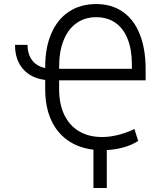

<svg xmlns="http://www.w3.org/2000/svg" viewBox="-20 -737 803 956"><path d="M205.1 -398.4V-404.3Q205.1 -500.5 235.8 -571Q266.6 -641.6 323.7 -679.2Q380.9 -716.8 459 -716.8Q536.1 -716.8 591.6 -678.2Q647 -639.6 676 -566.7Q705.1 -493.7 705.1 -391.6V-336.9H274.4V-293Q274.4 -219.2 300 -165.5Q325.7 -111.8 373.8 -83.3Q421.9 -54.7 488.3 -54.7Q526.9 -54.7 568.6 -65.2Q610.4 -75.7 649.4 -94.7L668 -35.2Q638.2 -15.6 597.7 -3.9Q557.1 7.8 511.7 10.3V199.2H445.3V8.3Q370.6 -0.5 316.4 -38.8Q262.2 -77.1 233.6 -141.8Q205.1 -206.5 205.1 -292V-338.9Q134.3 -347.7 94.5 -393.6Q54.7 -439.5 54.7 -513.7H117.2Q117.2 -466.8 140.1 -436.8Q163.1 -406.7 205.1 -398.4ZM636.7 -394.5V-415Q636.7 -489.3 615.7 -542.5Q594.7 -595.7 554.7 -623.5Q514.6 -651.4 459 -651.4Q402.3 -651.4 360.6 -621.6Q318.8 -591.8 296.6 -536.1Q274.4 -480.5 274.4 -404.3V-394.5Z"/></svg>

Font: Pretendard JP Light
Style: Regular
Weight: 300
Designer: Base glyphs from Inter by Rasmus Andersson; Hangeul glyphs from Noto Sans CJK(Source Han Sans) by Jang Soo-young and Kan
Foundry: Kil Hyung-jin
Version: Version 1.309